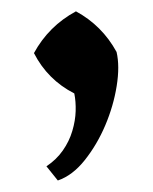

<svg xmlns="http://www.w3.org/2000/svg" viewBox="-20 -142 269 337"><path d="M184.6 -50.8Q190.4 -25.9 184.8 9Q179.2 43.9 164.8 77.9Q150.4 111.8 128.9 138.9Q107.4 166 81.5 174.8L61.5 149.9Q79.1 138.2 90.3 122.1Q101.6 106 106.9 87.9Q112.3 69.8 112.8 53Q113.3 36.1 110.4 22Q63.5 -2 39.6 -48.8Q65.4 -96.2 113.3 -122.1Q159.2 -97.2 184.6 -50.8Z"/></svg>

Font: Brawler
Style: Regular
Weight: 400
Version: Version 1.000